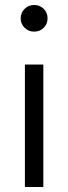

<svg xmlns="http://www.w3.org/2000/svg" viewBox="-20 -751 274 771"><path d="M154 0H80V-492H154ZM117 -624Q95 -624 79 -639.5Q63 -655 63 -677Q63 -700 79 -715.5Q95 -731 117 -731Q140 -731 155.5 -715.5Q171 -700 171 -677Q171 -655 155.5 -639.5Q140 -624 117 -624Z"/></svg>

Font: Wix Madefor Display
Style: Regular
Weight: 400
Designer: Dalton Maag Ltd
Foundry: Dalton Maag Ltd
Version: Version 3.100